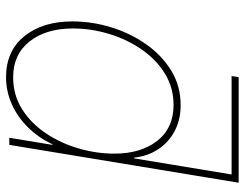

<svg xmlns="http://www.w3.org/2000/svg" viewBox="-104 -664 778 609"><g transform="rotate(90 284.5 -359.0)"><path d="M543.9 -705.1H220.7L224.1 -727.5H559.1ZM224.1 10.3Q141.1 10.3 94.2 -47.9Q47.4 -106 47.4 -200.2Q47.4 -261.7 65.9 -322.5Q84.5 -383.3 119.4 -433.3Q154.3 -483.4 203.1 -513.4Q252 -543.5 313 -543.5Q358.9 -543.5 394.5 -524.9Q430.2 -506.3 452.4 -473.1Q474.6 -439.9 479.5 -396H481.9L536.6 -727.5H559.1L439 0H416.5L439 -136.7H437Q416.5 -92.8 383.8 -59.6Q351.1 -26.4 310.3 -8.1Q269.5 10.3 224.1 10.3ZM224.6 -12.2Q281.2 -12.2 326.2 -40.8Q371.1 -69.3 402.6 -116.5Q434.1 -163.6 450.4 -220.2Q466.8 -276.9 466.8 -333Q466.8 -417.5 426.3 -469.2Q385.7 -521 312.5 -521Q256.8 -521 211.9 -492.9Q167 -464.8 135.3 -418.2Q103.5 -371.6 86.7 -315.2Q69.8 -258.8 69.8 -201.7Q69.8 -116.7 110.8 -64.5Q151.9 -12.2 224.6 -12.2Z"/></g></svg>

Font: Inter 20pt Thin
Style: Italic
Weight: 250
Italic angle: -9.3988°
Version: Version 4.001;git-66647c0bb